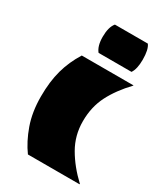

<svg xmlns="http://www.w3.org/2000/svg" viewBox="-146 -618 587 682"><g transform="rotate(30 147.5 -277.0)"><path d="M83 0Q56 -37 38 -87.5Q20 -138 20 -202Q20 -263 33 -310Q46 -357 73 -400H285V-399Q241 -353 217 -306Q193 -259 193 -200Q193 -142 221 -93.5Q249 -45 295 -2V0ZM120 -438Q104 -457 104 -495Q104 -535 120 -554H255Q268 -537 268 -495Q268 -457 255 -438Z"/></g></svg>

Font: Tac One
Style: Regular
Weight: 400
Designer: Oluseyi Olusanya, David Udoh, Eyiyemi Adegbite, Mirko Velimirović
Version: Version 1.003; ttfautohint (v1.8.4.7-5d5b)